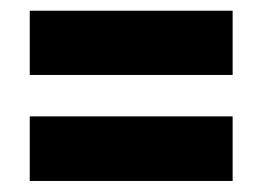

<svg xmlns="http://www.w3.org/2000/svg" viewBox="-20 -506 482 353"><path d="M34.7 -173.3H407.7V-292H34.7ZM34.7 -368.2H407.7V-486.3H34.7Z"/></svg>

Font: Roboto Flex Super Cond Bold
Style: Regular
Weight: 700
Width: 3
Designer: Berlow after Robertson
Foundry: Google
Version: Version 3.000